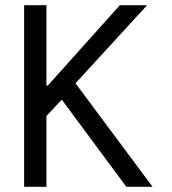

<svg xmlns="http://www.w3.org/2000/svg" viewBox="-20 -720 664 740"><path d="M73 0V-700H159V-390H164L442 -700H547L271 -399L568 0H467L218 -336L159 -273V0Z"/></svg>

Font: Lopes Sans
Style: Regular
Weight: 400
Designer: Gabriel Lam, Diego Maldonado
Foundry: TypeRant, Foresti Design
Version: Version 4.000